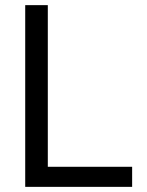

<svg xmlns="http://www.w3.org/2000/svg" viewBox="-20 -727 573 747"><path d="M78.1 -707H166V-78.1H494.1V0H78.1Z"/></svg>

Font: WEMIX Pretendard
Style: Regular
Weight: 400
Designer: Base glyphs from Inter by Rasmus Andersson; Hangeul glyphs from Noto Sans CJK(Source Han Sans) by Jang Soo-young and Kan
Foundry: Kil Hyung-jin
Version: Version 1.000